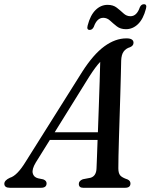

<svg xmlns="http://www.w3.org/2000/svg" viewBox="-56 -891 714 911"><path d="M113.5 -119.5Q95 -88.5 99.2 -69.5Q103.5 -50.5 124.5 -45L149 -40Q165 -34 165 -21Q165 0 138.5 0H-9Q-35.5 0 -35.5 -19.5Q-35 -35.5 -9 -47.5Q25.5 -57.5 66 -124L334.5 -551Q387 -633 439 -671Q491 -709 544 -709Q577.5 -709 577.5 -688Q577.5 -674 561 -667Q542 -661.5 531 -646.8Q520 -632 519 -603.5Q518.5 -580.5 517.5 -539.8Q516.5 -499 515 -448Q513.5 -397 511.8 -343Q510 -289 508.5 -239Q507 -189 506.2 -150.5Q505.5 -112 505.5 -92.5Q505.5 -70 514 -59.2Q522.5 -48.5 549.5 -39.5Q563 -33 563 -20.5Q563 0 537.5 0H338.5Q318 0 318 -18.5Q318 -33 337 -40.5L373.5 -47.5Q401 -55.5 402 -93Q403 -113 404.2 -148Q405.5 -183 407 -227H180.5ZM367.5 -527.5 203.5 -263.5H408.5Q410.5 -321.5 412.8 -383.8Q415 -446 416.8 -502.2Q418.5 -558.5 419.5 -597.5Q409 -586.5 396.2 -569.5Q383.5 -552.5 367.5 -527.5ZM541.5 -752.5Q515.5 -752.5 498.2 -766Q481 -779.5 466.5 -793Q452 -806.5 434 -806.5Q404 -806.5 389 -763.5Q382 -749 369.5 -749Q354 -749 360 -770.5Q372.5 -819 397.5 -843.5Q422.5 -868 454.5 -868Q481 -868 498.2 -854.5Q515.5 -841 530 -827.5Q544.5 -814 563 -814Q593 -814 607.5 -856.5Q614 -871 627 -871Q642.5 -871 636.5 -849.5Q624 -801 599 -776.8Q574 -752.5 541.5 -752.5Z"/></svg>

Font: Fraunces 72pt Soft
Style: Italic
Weight: 400
Italic angle: -16°
Version: Version 1.000;[b76b70a41]